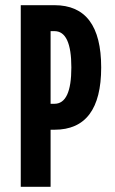

<svg xmlns="http://www.w3.org/2000/svg" viewBox="-20 -720 445 740"><path d="M190 -320Q255 -320 255 -460Q255 -600 190 -600H175V-320ZM60 0V-700H190Q370 -700 370 -460Q370 -220 190 -220H175V0Z"/></svg>

Font: Gully ECD Medium
Style: Regular
Weight: 500
Width: 2
Designer: jaikishan Patel
Foundry: MagicType
Version: Version 1.000;Glyphs 3.2 (3242)